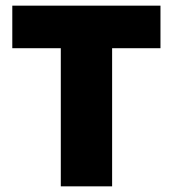

<svg xmlns="http://www.w3.org/2000/svg" viewBox="-20 -659 611 679"><path d="M195 0V-603.5H376.5V0ZM23.5 -488.5V-639H547.5V-488.5Z"/></svg>

Font: Anek Gujarati Medium ExtraBold
Style: Regular
Weight: 800
Version: Version 1.003